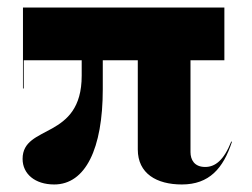

<svg xmlns="http://www.w3.org/2000/svg" viewBox="-20 -480 670 510"><path d="M124 10C207 10 253 -85 253 -243V-320H346V-83C346 -19 396 10 463 10C536 10 573 -33 596 -103L594.5 -104.5C574.5 -54 551.5 -36.5 525 -36.5C496 -36.5 486 -56 486 -76V-320H576V-460H41V-245H43V-320H197V-279C197 -107 40 -151 40 -58C40 -18 73 10 124 10Z"/></svg>

Font: Bodoni* 96pt
Style: Bold
Weight: 700
Version: Version 2.3